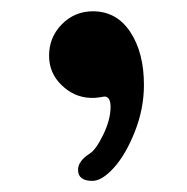

<svg xmlns="http://www.w3.org/2000/svg" viewBox="-20 -165 332 340"><path d="M118.2 135.7Q118.2 120.6 138.2 107.4Q149.4 101.1 162.6 74Q175.8 46.9 175.8 24.4Q175.8 6.8 165.5 5.9Q165 5.9 156.7 7.3Q148.4 8.8 140.1 8.3Q111.3 7.3 89.1 -14.2Q66.9 -35.6 66.9 -66.4Q66.9 -99.1 89.6 -122.1Q112.3 -145 144.5 -145Q186.5 -145 210.7 -108.4Q234.9 -71.8 234.9 -14.6Q234.9 27.3 218.8 68.1Q202.6 108.9 181.6 132.1Q160.6 155.3 143.6 155.3Q118.2 155.3 118.2 135.7Z"/></svg>

Font: Cooper* Medium
Style: Regular
Weight: 500
Designer: Owen Earl
Foundry: indestructible type*
Version: Version 0.001